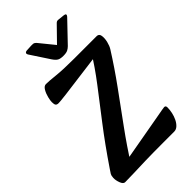

<svg xmlns="http://www.w3.org/2000/svg" viewBox="-272 -981 1067 1067"><g transform="rotate(-45 261.5 -447.0)"><path d="M38 6Q24 6 15.5 -16.5Q7 -39 8 -58Q9 -75 13.5 -82.5Q18 -90 29 -106Q109 -224 180 -316Q251 -408 311.5 -487Q372 -566 419 -643L424 -608L149 -572Q125 -569 108.5 -567.5Q92 -566 87 -566Q74 -566 69 -572.5Q64 -579 64 -597Q64 -609 69.5 -631.5Q75 -654 86 -672.5Q97 -691 112 -691Q134 -691 185 -685.5Q236 -680 322 -680H500Q518 -680 521 -660Q524 -640 518 -615.5Q512 -591 502 -575Q446 -486 381 -396.5Q316 -307 251 -218Q186 -129 130 -40L74 -63L427 -126Q456 -131 468.5 -133.5Q481 -136 486 -136Q498 -136 498 -122Q498 -103 493.5 -82Q489 -61 480 -42.5Q471 -24 458 -12Q445 0 429 0H342Q257 0 202 1.5Q147 3 109 4.5Q71 6 38 6ZM460 -872Q467 -880 465 -885Q463 -890 453 -891L416 -895Q408 -896 403.5 -894.5Q399 -893 394 -888L309 -801L239 -887Q235 -892 228.5 -896.5Q222 -901 205 -900L167 -898Q159 -897 156 -892Q153 -887 157 -879L232 -765Q245 -746 257 -739.5Q269 -733 292 -733Q315 -733 326.5 -739Q338 -745 347 -754Z"/></g></svg>

Font: Alkatra
Style: Regular
Weight: 400
Designer: Suman Bhandary
Version: Version 1.100;gftools[0.9.22]